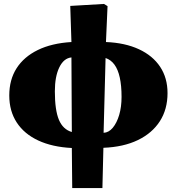

<svg xmlns="http://www.w3.org/2000/svg" viewBox="-20 -734 896 973"><path d="M346 219 344 16Q245 11 174 -22Q103 -55 65 -113Q27 -171 27 -250Q27 -330 64 -388Q101 -446 171.5 -480.5Q242 -515 342 -521L336 -704L507 -714L525 -703L517 -521Q614 -517 684 -484.5Q754 -452 791.5 -395.5Q829 -339 829 -262Q829 -180 790 -119.5Q751 -59 678.5 -24Q606 11 504 15L499 219ZM344 -65 342 -443Q303 -439 280.5 -392.5Q258 -346 258 -271Q258 -176 278.5 -127Q299 -78 344 -65ZM505 -61Q531 -62 551.5 -86.5Q572 -111 584 -151.5Q596 -192 596 -243Q596 -300 587 -341Q578 -382 560 -406.5Q542 -431 515 -440Z"/></svg>

Font: Literata Black
Style: Regular
Weight: 900
Designer: Latin by Veronika Burian and Jose Scaglione. Greek by Irene Vlachou. Cyrillic by Vera Evstafieva.
Foundry: TypeTogether
Version: Version 3.103;gftools[0.9.29]